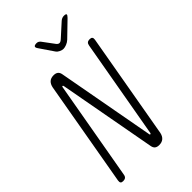

<svg xmlns="http://www.w3.org/2000/svg" viewBox="-280 -1050 1160 1160"><g transform="rotate(-45 300.0 -470.0)"><path d="M152 -693Q157 -716 170.5 -728Q184 -740 207 -740Q225 -740 235.5 -732Q246 -724 249 -707L364 -80Q364 -77 365.5 -75.5Q367 -74 369 -74Q371 -74 372 -75.5Q373 -77 374 -80L486 -715Q488 -728 495 -734Q502 -740 515 -740Q528 -740 533 -734Q538 -728 536 -715L417 -37Q412 -14 398 -2Q384 10 361 10Q343 10 333 2Q323 -6 320 -23L205 -650Q204 -653 203 -654.5Q202 -656 200 -656Q198 -656 196.5 -654.5Q195 -653 195 -650L83 -15Q81 -2 73.5 4Q66 10 53 10Q40 10 35.5 4Q31 -2 33 -15ZM272 -950Q280 -950 286 -946.5Q292 -943 297 -937L352 -863Q361 -852 370.5 -852Q380 -852 392 -863L475 -938Q482 -944 489.5 -947Q497 -950 505 -950Q522 -950 523.5 -944Q525 -938 512 -925L417 -833Q405 -822 389.5 -816Q374 -810 363 -810Q352 -810 338.5 -816Q325 -822 317 -833L255 -924Q246 -937 250.5 -943.5Q255 -950 272 -950Z"/></g></svg>

Font: Maple Mono NL Thin
Style: Italic
Weight: 250
Italic angle: -10°
Monospace: yes
Designer: subframe7536
Version: Version 7.000